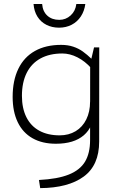

<svg xmlns="http://www.w3.org/2000/svg" viewBox="-20 -715 600 970"><path d="M176.8 194.3Q271.5 189.5 327.9 166.7Q384.3 144 409.7 101.6Q435.1 59.1 435.1 -7.3L435.5 -392.6L455.1 -475.6H481.4L481 0Q481 120.1 402.8 177.2Q324.7 234.4 183.1 235.4ZM262.2 11.2Q193.4 11.2 144.3 -16.6Q95.2 -44.4 69.6 -97.7Q43.9 -150.9 43.9 -225.6Q43.9 -308.6 72.8 -367.7Q101.6 -426.8 156.5 -457.5Q211.4 -488.3 288.6 -488.3Q322.8 -488.3 349.9 -479.2Q377 -470.2 398.4 -454.8Q419.9 -439.5 445.3 -415L441.9 -369.6Q409.7 -405.8 371.3 -425.3Q333 -444.8 294.9 -444.8Q230.5 -444.8 184.6 -419.7Q138.7 -394.5 114.7 -346.4Q90.8 -298.3 90.8 -231Q90.8 -168 113.3 -123Q135.7 -78.1 178.5 -54.7Q221.2 -31.2 281.7 -31.2Q327.1 -31.2 362.1 -52.2Q397 -73.2 416 -111.8Q435.1 -150.4 435.1 -201.7L453.1 -151.4Q453.1 -74.2 403.3 -31.5Q353.5 11.2 262.2 11.2ZM278.3 -575.2Q242.7 -575.2 214.4 -589.6Q186 -604 169.2 -630.9Q152.3 -657.7 149.4 -694.8H192.9Q195.8 -657.2 219 -636Q242.2 -614.7 279.3 -614.7Q312.5 -614.7 336.9 -637Q361.3 -659.2 365.7 -694.8H411.1Q406.2 -658.7 388.2 -631.6Q370.1 -604.5 341.8 -589.8Q313.5 -575.2 278.3 -575.2Z"/></svg>

Font: DavidDev Light
Style: Regular
Weight: 300
Designer: David.dev
Foundry: David.dev
Version: Version 1.001;FEAKit 1.0